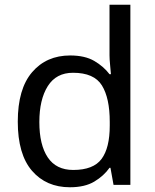

<svg xmlns="http://www.w3.org/2000/svg" viewBox="-20 -780 655 810"><path d="M275 10Q175 10 115 -59.5Q55 -129 55 -267Q55 -405 115.5 -475.5Q176 -546 276 -546Q338 -546 377.5 -523Q417 -500 442 -467H448Q447 -480 444.5 -505.5Q442 -531 442 -546V-760H530V0H459L446 -72H442Q418 -38 378 -14Q338 10 275 10ZM289 -63Q374 -63 408.5 -109.5Q443 -156 443 -250V-266Q443 -366 410 -419.5Q377 -473 288 -473Q217 -473 181.5 -416.5Q146 -360 146 -265Q146 -169 181.5 -116Q217 -63 289 -63Z"/></svg>

Font: Noto Sans Osmanya
Style: Regular
Weight: 400
Designer: Monotype Design Team
Foundry: Monotype Imaging Inc.
Version: Version 2.001; ttfautohint (v1.8.4.7-5d5b)